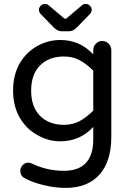

<svg xmlns="http://www.w3.org/2000/svg" viewBox="-20 -710 656 966"><path d="M250 -572.3 183.6 -640.6Q175.8 -650.4 175.8 -661.1Q175.8 -671.9 185.1 -681.2Q194.3 -690.4 206.1 -690.4Q216.8 -690.4 224.6 -683.6L300.8 -619.1Q306.6 -615.2 308.6 -615.2Q312.5 -615.2 316.4 -619.1L392.6 -683.6Q400.4 -690.4 411.1 -690.4Q422.9 -690.4 432.1 -681.2Q441.4 -671.9 441.4 -661.1Q441.4 -650.4 433.6 -640.6L367.2 -572.3Q348.6 -552.7 327.1 -552.7H290Q268.6 -552.7 250 -572.3ZM100.6 184.6Q82 172.9 82 149.4Q82 133.8 93.8 121.1Q105.5 108.4 122.1 108.4Q129.9 108.4 139.6 112.3Q215.8 149.4 300.8 149.4Q449.2 149.4 449.2 -8.8V-71.3Q381.8 1 283.2 1Q224.6 1 171.9 -28.3Q114.3 -58.6 80.1 -116.7Q45.9 -174.8 45.9 -253.9Q45.9 -335.9 81.1 -394.5Q115.2 -450.2 169.4 -479.5Q223.6 -508.8 283.2 -508.8Q381.8 -508.8 449.2 -436.5V-458Q449.2 -476.6 462.4 -490.2Q475.6 -503.9 494.1 -503.9Q512.7 -503.9 526.4 -490.2Q540 -476.6 540 -458V-21.5Q540 101.6 480.5 168.5Q420.9 235.4 309.6 235.4Q254.9 235.4 196.8 220.7Q138.7 206.1 100.6 184.6ZM449.2 -153.3V-354.5Q414.1 -389.6 379.4 -407.7Q344.7 -425.8 301.8 -425.8Q226.6 -425.8 181.6 -380.9Q136.7 -335.9 136.7 -253.9Q136.7 -171.9 181.6 -127Q226.6 -82 301.8 -82Q344.7 -82 379.4 -100.1Q414.1 -118.2 449.2 -153.3Z"/></svg>

Font: FakePearl
Style: Regular
Weight: 400
Version: Version 1.2